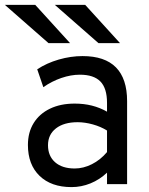

<svg xmlns="http://www.w3.org/2000/svg" viewBox="-61 -752 607 784"><path d="M231 12Q148 12 100.5 -34Q53 -80 53 -160Q53 -211.5 76.5 -249.5Q100 -287.5 143 -308.2Q186 -329 244 -329Q281.5 -329 314.2 -320.8Q347 -312.5 376 -296V-332Q376 -391.5 349 -419.2Q322 -447 265 -447Q228.5 -447 189.2 -433.5Q150 -420 116 -396L91 -469Q129.5 -494.5 178.8 -508.8Q228 -523 276 -523Q367 -523 412.5 -476.8Q458 -430.5 458 -339V0H376V-47Q346 -18.5 308.5 -3.2Q271 12 231 12ZM244 -64Q279.5 -64 314.2 -81.5Q349 -99 376 -131V-219Q350.5 -235 318 -244Q285.5 -253 256 -253Q200 -253 167.5 -227.8Q135 -202.5 135 -159Q135 -115 164 -89.5Q193 -64 244 -64ZM137 -576 -41 -732H83L225 -576ZM341 -576 163 -732H287L429 -576Z"/></svg>

Font: Undotted
Style: Regular
Weight: 400
Designer: Delve Withrington, Dave Bailey, Thomas Jockin
Foundry: Delve Fonts LLC
Version: Version 4.000